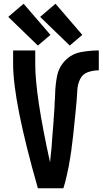

<svg xmlns="http://www.w3.org/2000/svg" viewBox="-20 -1004 547 1024"><path d="M182 0Q50 -462 50 -662V-735H168V-662Q168 -495 247 -138L249 -160L251 -179L253 -198L255 -217Q258 -253 260 -289L261 -298L262 -312L264 -336L265 -346V-351L266 -360V-370L267 -379L269 -408Q270 -422 271 -437V-446L272 -465L273 -475Q273 -489 274 -503Q275 -551 284.5 -599Q294 -647 328.5 -682Q363 -717 411 -726Q459 -735 507 -735V-629Q477 -629 448.5 -619Q420 -609 407 -581.5Q394 -554 392.5 -524.5Q391 -495 388.5 -465.5Q386 -436 383 -406.5Q380 -377 377 -348Q374 -319 371 -289.5Q368 -260 364 -231L363 -226L362 -216L361 -206L359 -192L357 -182L356 -172L351 -143L349 -134L348 -124L346 -114Q340 -85 333.5 -56.5Q327 -28 318 0ZM182 -761 24 -914 106 -984 249 -818ZM352 -761 194 -914 276 -984 419 -818Z"/></svg>

Font: Iosevka SS01
Style: Bold
Weight: 700
Monospace: yes
Designer: Belleve Invis
Foundry: Belleve Invis
Version: 2.3.3; ttfautohint (v1.8.3)